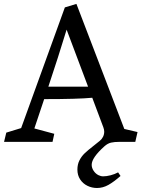

<svg xmlns="http://www.w3.org/2000/svg" viewBox="-35 -713 711 965"><path d="M425.8 115.2Q425.8 130.4 435.1 144.8Q444.3 159.2 459 167Q471.7 173.3 483.4 173.3Q500 173.3 520.8 168Q541.5 162.6 558.6 153.3L570.8 171.4Q537.6 200.7 510 216.3Q482.4 231.9 452.6 231.9Q426.8 231.9 404.1 220.7Q381.3 209.5 367.7 188.5Q354 167.5 354 139.6Q354 113.3 364.3 93Q374.5 72.8 390.6 57.4Q406.7 42 437.5 18.1L466.8 -5.4Q477.1 -13.7 482.9 -25.6Q488.8 -37.6 488.8 -51.3Q488.8 -61.5 484.4 -73.2L428.7 -221.7Q357.4 -214.8 187 -214.8L137.7 -67.4L237.8 -40.5L229 0H-14.6L-3.4 -46.4L71.3 -69.3L291 -675.8L349.1 -693.4L589.8 -64.9L656.2 -49.3L645 0H565.4Q539.6 0 522.9 3.9Q506.3 7.8 490.2 22Q425.8 79.6 425.8 115.2ZM407.7 -277.3 299.8 -564Q258.3 -427.7 208 -277.3Z"/></svg>

Font: Vesper Libre
Style: Regular
Weight: 400
Designer: Robert Keller & Kimya Gandhi
Foundry: Mota Italic
Version: Version 1.058